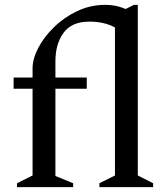

<svg xmlns="http://www.w3.org/2000/svg" viewBox="-20 -770 690 790"><path d="M50 0V-16L114 -48V-405H36V-451H114V-489Q114 -528 137.5 -573Q161 -618 202.5 -658.5Q244 -699 298 -724.5Q352 -750 413 -750Q436 -750 453 -746.5Q470 -743 481 -739Q490 -736 497 -733L531 -750H547V-48L610 -16V0H389V-16L453 -48V-657Q409 -681 348 -681Q275 -681 241.5 -635Q208 -589 208 -518V-451H337V-405H208V-46L281 -16V0Z"/></svg>

Font: Spectral Medium
Style: Regular
Weight: 500
Designer: Jean-Baptiste Levee
Foundry: Production Type
Version: Version 2.001